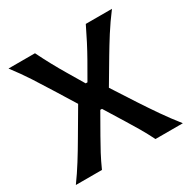

<svg xmlns="http://www.w3.org/2000/svg" viewBox="-169 -936 1097 1101"><g transform="rotate(-30 379.0 -385.5)"><path d="M25.9 0Q64.5 -53.2 98.9 -108.2Q133.3 -163.1 168 -222.7L270 -396.5L182.1 -538.1Q147.9 -593.3 111.1 -650.4Q74.2 -707.5 25.4 -771.5H200.7Q250 -671.4 301.3 -585.9L366.2 -476.6H377.9L440.9 -586.4Q465.3 -629.4 489.5 -676Q513.7 -722.7 537.1 -771.5H710.4Q664.6 -710.9 627.9 -653.1Q591.3 -595.2 563 -547.4L468.8 -388.2L566.4 -237.3Q606.9 -175.3 647 -117.4Q687 -59.6 734.4 0H553.2Q529.3 -47.9 504.2 -90.8Q479 -133.8 454.6 -172.9L374 -303.2H362.8L288.1 -172.4Q264.2 -130.9 242.2 -89.4Q220.2 -47.9 198.7 0Z"/></g></svg>

Font: Pinar-DS3-FD SemiBold
Style: Regular
Weight: 600
Designer: Amin Abedi
Version: Version 3.000